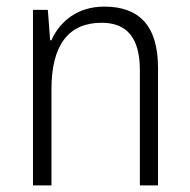

<svg xmlns="http://www.w3.org/2000/svg" viewBox="-20 -613 576 582"><path d="M296 -593C215 -593 161 -548 136 -491H132L125 -583H80V-51H136V-343C136 -478 189 -544 288 -544C364 -544 404 -499 404 -400V-51H459V-407C459 -535 402 -593 296 -593Z"/></svg>

Font: Noto Sans Tamil UI SemiCondensed Light
Style: Regular
Weight: 300
Width: 4
Designer: Jelle Bosma - Monotype Design Team
Foundry: Monotype Imaging Inc.
Version: Version 2.004